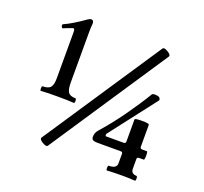

<svg xmlns="http://www.w3.org/2000/svg" viewBox="-124 -863 1075 1011"><g transform="rotate(20 413.5 -358.0)"><path d="M97.2 -285.2Q97.2 -298.3 101.1 -298.3Q135.7 -298.3 147 -314.5Q153.3 -323.2 155.5 -336.2Q157.7 -349.1 157.7 -367.2V-623Q157.7 -633.8 155 -638.2Q152.3 -642.6 146.5 -640.6Q119.1 -631.3 98.6 -622.1Q97.7 -621.6 95.7 -621.6Q91.8 -621.6 88.9 -629.4Q87.4 -633.3 87.4 -636.2Q87.4 -640.6 91.8 -642.6Q135.7 -661.6 204.6 -710.4Q215.3 -717.8 221.7 -717.8Q236.8 -717.8 236.8 -699.7Q234.4 -674.3 234.4 -647.9V-367.7Q234.4 -329.1 245.1 -313.5Q255.9 -298.3 286.1 -298.3Q288.1 -298.3 289.6 -294.7Q291 -291 291 -285.2Q291 -272.5 286.1 -272.5Q257.8 -274.9 193.8 -274.9Q130.4 -274.9 101.1 -272.5Q97.2 -272.5 97.2 -285.2ZM234.9 -13.7Q232.4 -10.3 227.1 -10.3Q218.3 -10.3 203.6 -19.5Q187.5 -30.3 187.5 -38.1Q187.5 -39.6 189.5 -43.5L626 -699.7Q628.9 -705.1 635.7 -705.1Q644 -705.1 657.7 -696.3Q674.3 -685.5 674.3 -678.2Q674.3 -674.3 672.4 -671.9ZM567.4 -10.7Q567.4 -24.4 571.8 -24.4Q616.2 -24.4 616.2 -53.7V-106.9Q616.2 -117.7 606 -117.7H471.7Q441.4 -117.7 441.4 -138.2Q441.4 -149.4 444.8 -159.7Q448.2 -169.9 458.5 -181.2Q512.2 -241.7 564 -314.2Q615.7 -386.7 656.7 -454.6Q658.2 -457 662.4 -458.5Q666.5 -460 671.9 -460Q689.5 -460 697 -455.1Q704.6 -450.2 704.6 -439.5L503.9 -179.2Q502 -176.8 502 -171.4Q502 -165 506.3 -165H606Q610.8 -165 613.5 -168.2Q616.2 -171.4 616.2 -175.8V-299.3Q616.2 -302.7 625 -304.7Q633.8 -306.6 655.8 -306.6Q696.8 -306.6 696.8 -299.3V-175.8Q696.8 -170.9 699.7 -168Q702.6 -165 708 -165H735.4Q736.8 -165 738 -159.4Q739.3 -153.8 739.3 -142.1Q739.3 -129.4 738 -123.5Q736.8 -117.7 735.4 -117.7H708Q696.8 -117.7 696.8 -106.9V-53.7Q696.8 -24.4 728 -24.4Q730 -24.4 731.4 -20.5Q732.9 -16.6 732.9 -10.7Q732.9 2.4 728 2.4Q698.7 0 661.6 0Q604.5 0 571.8 2.4Q567.4 2.4 567.4 -10.7Z"/></g></svg>

Font: JuniusX
Style: Regular
Weight: 400
Designer: Peter S. Baker
Foundry: Briery Creek Software
Version: Version 1.004